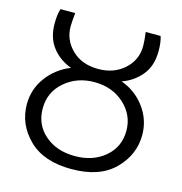

<svg xmlns="http://www.w3.org/2000/svg" viewBox="-110 -830 898 948"><g transform="rotate(15 339.0 -356.5)"><path d="M43.9 -235.4Q43.9 -312.5 89.4 -374Q134.8 -435.5 208 -464.8Q148.4 -486.3 110.8 -534.2Q73.2 -582 73.2 -656.2Q73.2 -702.1 83 -731.4H158.2Q153.3 -682.6 153.3 -661.1Q153.3 -592.8 204.1 -543.5Q254.9 -494.1 338.9 -494.1Q418.9 -494.1 471.7 -542Q524.4 -589.8 524.4 -661.1Q524.4 -687.5 518.6 -731.4H594.7Q604.5 -703.1 604.5 -656.2Q604.5 -580.1 564.9 -532.7Q525.4 -485.4 466.8 -464.8Q541 -438.5 587.4 -375.5Q633.8 -312.5 633.8 -235.4Q633.8 -133.8 558.1 -58.1Q482.4 17.6 338.9 17.6Q196.3 17.6 120.1 -57.6Q43.9 -132.8 43.9 -235.4ZM125 -235.4Q125 -152.3 185.1 -100.6Q245.1 -48.8 338.9 -48.8Q430.7 -48.8 491.7 -100.6Q552.7 -152.3 552.7 -235.4Q552.7 -315.4 491.7 -371.1Q430.7 -426.8 338.9 -426.8Q250 -426.8 187.5 -373Q125 -319.3 125 -235.4Z"/></g></svg>

Font: Batunionen A1
Style: Regular
Weight: 400
Designer: HanYang I&C Co.,Ltd.
Foundry: HanYang I&C Co.,Ltd.
Version: Version 2.50; ttfautohint (v1.6)